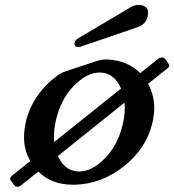

<svg xmlns="http://www.w3.org/2000/svg" viewBox="-20 -713 693 764"><path d="M310.1 -530.8Q299.3 -525.9 293.9 -525.9Q272.9 -525.9 276.9 -543.9Q278.3 -550.8 286.1 -557.6L500.5 -684.6Q514.6 -693.4 529.8 -693.4Q569.3 -693.4 569.3 -662.6Q569.3 -655.8 567.4 -647.5Q560.1 -615.7 527.8 -605Q312.5 -530.8 310.1 -530.8ZM210.4 -92.3Q236.8 -33.2 290.5 -30.8H296.9Q347.2 -31.2 398.4 -84Q449.7 -136.7 468.8 -219.7Q476.6 -253.9 476.6 -284.2Q476.6 -294.9 475.6 -304.7ZM586.4 -224.1Q563 -123 473.6 -51.8Q384.3 19.5 277.3 22H269.5Q185.5 22 132.3 -30.3L64 24.4Q57.1 30.3 49.8 30.3Q42 30.3 38.1 25.4L23.9 6.8Q20.5 2.9 20.5 -1.5Q20.5 -2.9 21 -3.9Q22.5 -11.2 29.8 -15.6L100.6 -72.3Q75.7 -114.7 75.7 -166.5Q75.7 -195.8 82.5 -225.6V-227.1Q108.4 -337.4 209 -413.1Q222.7 -423.3 243.7 -430.2Q264.6 -436.5 295.9 -447.3Q327.1 -458 356 -467.3Q384.3 -476.6 402.3 -476.6H404.3Q487.8 -473.1 538.1 -421.9L609.4 -479Q615.7 -484.4 624.5 -484.4Q632.8 -484.4 636.7 -479L650.4 -460Q653.3 -456.1 653.3 -452.6Q653.3 -451.7 653.3 -450.2Q652.3 -445.3 645.5 -440.4L569.3 -379.4Q593.3 -335.9 593.8 -283.7Q593.8 -256.3 586.9 -227.1ZM376 -424.3Q325.7 -424.3 273.4 -371.1Q221.7 -317.9 202.6 -234.9Q194.8 -200.2 194.8 -169.9Q194.8 -158.7 195.8 -147.9L461.9 -360.8Q461.4 -361.3 460.9 -362.3Q434.1 -421.9 381.3 -424.3Z"/></svg>

Font: Caudex
Style: Bold
Weight: 700
Italic angle: -13°
Version: Version 1.04